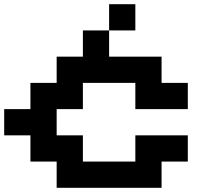

<svg xmlns="http://www.w3.org/2000/svg" viewBox="-20 -1020 1040 915"><path d="M500 -937.5V-1000H562.5H625V-937.5V-875H562.5H500V-812.5V-750H625H750V-687.5V-625H812.5H875V-562.5V-500H750H625V-562.5V-625H500H375V-562.5V-500H312.5H250V-437.5V-375H312.5H375V-312.5V-250H500H625V-312.5V-375H750H875V-312.5V-250H812.5H750V-187.5V-125H500H250V-187.5V-250H187.5H125V-312.5V-375H62.5H0V-437.5V-500H62.5H125V-562.5V-625H187.5H250V-687.5V-750H312.5H375V-812.5V-875H437.5H500Z"/></svg>

Font: Press Start 2P
Style: Regular
Weight: 500
Monospace: yes
Version: Version 2.14